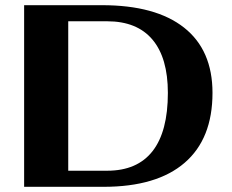

<svg xmlns="http://www.w3.org/2000/svg" viewBox="-20 -720 893 740"><path d="M73 -700H373Q580 -700 689.5 -613.5Q799 -527 799 -362Q799 -185 691.5 -92.5Q584 0 379 0H73ZM393 -62Q509 -62 568 -137.5Q627 -213 627 -362Q627 -497 567.5 -567.5Q508 -638 393 -638H243V-62Z"/></svg>

Font: Fahkwang
Style: Bold
Weight: 700
Designer: Suppakit Chalermlarp | Katatrad Co.,Ltd.
Foundry: Cadson Demak Co.,Ltd.
Version: Version 1.000; ttfautohint (v1.6)